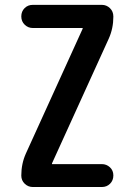

<svg xmlns="http://www.w3.org/2000/svg" viewBox="-20 -750 540 770"><path d="M84 -134.8 311.5 -634.8V-635.7V-637.7H111.3Q92.8 -637.7 79.1 -650.9Q65.4 -664.1 65.4 -684.1Q65.4 -704.1 78.6 -717.3Q91.8 -730.5 111.3 -730.5H388.7Q407.2 -730.5 420.9 -717.3Q434.6 -704.1 434.6 -683.6Q434.6 -635.7 416 -594.7L188.5 -94.7V-93.8V-91.8H388.7Q407.2 -91.8 420.9 -79.1Q434.6 -66.4 434.6 -46.4Q434.6 -26.4 421.4 -13.2Q408.2 0 388.7 0H111.3Q92.8 0 79.1 -13.2Q65.4 -26.4 65.4 -45.9Q65.4 -93.8 84 -134.8Z"/></svg>

Font: Rounded-X Mgen+ 2m medium
Style: Regular
Weight: 500
Designer: [Source Han Sans]
Ryoko NISHIZUKA  (kana & ideographs); Paul D. Hunt (Latin, Greek & Cyrillic); Wenlong ZHANG  (bopomofo
Version: Version 1.059.20150602